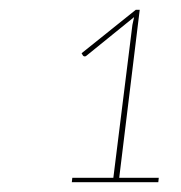

<svg xmlns="http://www.w3.org/2000/svg" viewBox="-20 -823 370 393"><path d="M128 -459H212L251 -772L254.5 -788L157 -709Q155.5 -707.5 153.5 -707.5Q151.5 -707.5 150 -709L147 -714L258 -803H266L224 -459H305L304 -450H127Z"/></svg>

Font: Lato Hairline
Style: Italic
Weight: 250
Italic angle: -7°
Designer: Lukasz Dziedzic
Foundry: Lukasz Dziedzic
Version: Version 1.104; Western+Polish opensource